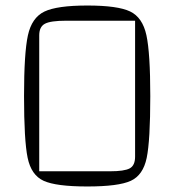

<svg xmlns="http://www.w3.org/2000/svg" viewBox="-20 -660 631 695"><path d="M296 -640Q406 -640 451 -618.5Q496 -597 510 -532.5Q524 -468 524 -312Q524 -151 511 -88.5Q498 -26 453.5 -5.5Q409 15 296 15Q183 15 138 -5.5Q93 -26 80 -89Q67 -152 67 -312Q67 -468 81 -532Q95 -596 140.5 -618Q186 -640 296 -640ZM219 -585Q163 -585 142.5 -574Q122 -563 122 -532V-40H378Q430 -40 449.5 -50.5Q469 -61 469 -93V-585Z"/></svg>

Font: Changa ExtraLight
Style: Regular
Weight: 275
Designer: Eduardo Rodriguez Tunni
Foundry: Eduardo Rodriguez Tunni
Version: Version 2.002; ttfautohint (v1.5) -l 8 -r 50 -G 200 -x 14 -H